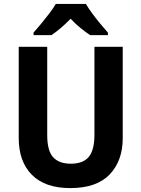

<svg xmlns="http://www.w3.org/2000/svg" viewBox="-20 -954 725 984"><path d="M609 -246Q609 -130 542 -60Q475 10 340 10Q211 10 143.5 -58Q76 -126 76 -246V-714H222V-262Q222 -181 252.5 -148Q283 -115 343 -115Q406 -115 435 -150Q464 -185 464 -263V-714H609ZM420 -934Q433 -912 452.5 -885.5Q472 -859 493.5 -833Q515 -807 533 -787V-774H442Q419 -789 392.5 -810.5Q366 -832 342 -858Q317 -832 291.5 -810.5Q266 -789 244 -774H152V-787Q169 -806 191 -832.5Q213 -859 233.5 -886Q254 -913 266 -934Z"/></svg>

Font: Noto Sans Armenian SemiCondensed
Style: Bold
Weight: 700
Width: 4
Designer: Monotype Design Team
Foundry: Monotype Imaging Inc.
Version: Version 2.008; ttfautohint (v1.8.4.7-5d5b)